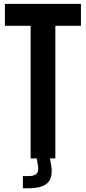

<svg xmlns="http://www.w3.org/2000/svg" viewBox="-20 -820 445 994"><path d="M138.5 0V-686.5H5.5V-800H399V-686.5H266.5V0ZM98.5 154.5V91.5H128.5Q157.5 91.5 169.2 79.5Q181 67.5 177 39.5L168.5 -8H237.5L245.5 39.5Q254.5 100 226 127.2Q197.5 154.5 128.5 154.5Z"/></svg>

Font: Big Shoulders
Style: Bold
Weight: 700
Designer: Patric King
Foundry: XO Type Co
Version: Version 2.002